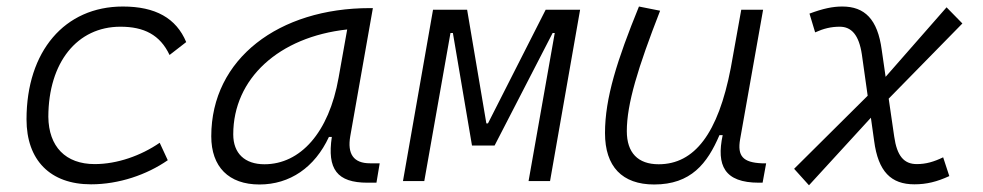

<svg xmlns="http://www.w3.org/2000/svg" viewBox="-20 -547 2970 580"><path d="M266.1 -51.3C178.2 -51.3 127 -104 126 -194.3C126.5 -358.4 212.9 -466.3 343.8 -466.3C415 -466.3 463.4 -441.9 492.2 -380.9L542.5 -419.9C512.2 -492.2 449.7 -527.3 351.1 -527.3C175.3 -527.3 60.1 -392.1 60.1 -186.5C60.1 -63 131.8 9.8 254.9 9.8C339.4 9.8 423.3 -19 486.8 -63L462.4 -115.7C405.8 -76.7 334 -51.3 266.1 -51.3Z M763.7 10.3C855.5 10.3 930.7 -41 973.6 -133.3H982.4C967.8 -36.1 998 4.9 1090.3 4.9H1117.2L1127 -53.7H1097.7C1047.9 -53.7 1028.8 -82 1038.1 -135.7L1106.4 -522.5H1097.2C823.2 -522.5 618.2 -370.1 618.2 -135.3C618.2 -43 670.9 10.3 763.7 10.3ZM778.8 -50.8C719.7 -50.8 684.6 -83.5 684.6 -141.1C684.6 -309.6 822.3 -435.5 1028.8 -458L1002.9 -312.5C973.6 -145.5 886.7 -50.8 778.8 -50.8Z M1197.3 0H1261.7L1340.8 -447.3H1348.1L1405.8 -107.4H1474.1L1649.4 -447.3H1655.8L1576.7 0H1641.6L1732.4 -517.6H1628.4L1454.1 -174.3H1449.2L1391.1 -517.6H1288.1Z M1956.1 10.3C2067.4 10.3 2116.7 -53.2 2153.3 -138.7H2163.1C2143.6 -47.4 2168 4.9 2272.5 4.9H2283.7L2294.4 -53.7H2281.2C2224.1 -56.2 2207 -75.7 2215.8 -126.5L2285.2 -517.6H2219.2L2187.5 -341.3C2149.4 -144 2078.1 -50.8 1969.7 -50.8C1907.2 -50.8 1873.5 -85.4 1873.5 -150.9C1873.5 -232.9 1906.7 -341.8 1974.1 -514.6L1910.2 -527.3C1844.2 -365.2 1807.6 -251 1807.6 -145C1807.6 -43.9 1859.4 10.3 1956.1 10.3Z M2423.8 12.7 2610.8 -191.4 2620.6 -121.6C2632.8 -28.3 2671.9 9.8 2742.2 9.8C2779.3 9.8 2810.5 2 2847.7 -15.1L2829.1 -71.8C2800.8 -58.1 2776.9 -51.3 2749.5 -51.3C2710.4 -51.3 2689.5 -76.2 2681.2 -134.8L2664.6 -249L2887.2 -476.1L2839.4 -524.9L2655.3 -314.9L2643.6 -396C2631.3 -489.3 2591.8 -527.3 2524.4 -527.3C2495.1 -527.3 2465.8 -521 2425.3 -505.9L2442.4 -449.2C2468.3 -460.9 2490.7 -466.3 2516.6 -466.3C2552.2 -466.3 2574.7 -441.4 2583.5 -382.8L2601.1 -257.8L2378.9 -37.1Z"/></svg>

Font: Cascadia Code NF Light
Style: Italic
Weight: 300
Italic angle: -10°
Monospace: yes
Designer: Aaron Bell
Foundry: Saja Typeworks
Version: Version 2404.023